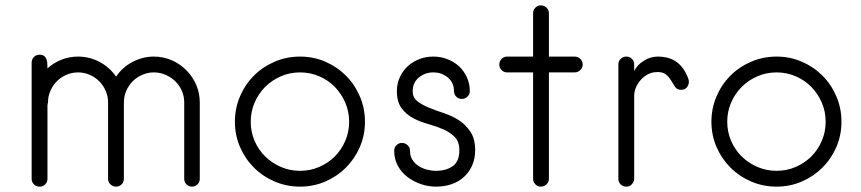

<svg xmlns="http://www.w3.org/2000/svg" viewBox="-20 -696 3212 716"><path d="M725 -29Q725 -17 716.5 -8.5Q708 0 696 0Q684 0 675.5 -8.5Q667 -17 667 -29V-314Q667 -337 658 -357.5Q649 -378 633.5 -393Q618 -408 597.5 -417Q577 -426 554 -426Q531 -426 510.5 -417Q490 -408 475 -393Q460 -378 451 -357.5Q442 -337 442 -314V-29Q442 -17 433.5 -8.5Q425 0 413 0Q401 0 392 -8.5Q383 -17 383 -29V-314Q383 -337 374 -357.5Q365 -378 350 -393Q335 -408 314.5 -417Q294 -426 271 -426Q248 -426 227.5 -417Q207 -408 192 -393Q177 -378 168 -357.5Q159 -337 159 -314Q159 -312 158 -309.5Q157 -307 157 -304V-29Q157 -17 148.5 -8.5Q140 0 128 0Q115 0 106.5 -8.5Q98 -17 98 -29V-462Q98 -475 106.5 -483.5Q115 -492 128 -492Q139 -492 145 -487Q151 -482 153.5 -474.5Q156 -467 156.5 -458Q157 -449 157 -441Q180 -462 209.5 -473.5Q239 -485 271 -485Q314 -485 351.5 -465Q389 -445 413 -410Q436 -445 474 -465Q512 -485 554 -485Q589 -485 620 -471.5Q651 -458 674.5 -434.5Q698 -411 711.5 -380Q725 -349 725 -314Z M856 -242Q856 -292 875 -336.5Q894 -381 927 -414Q960 -447 1004.5 -466Q1049 -485 1099 -485Q1149 -485 1193 -466Q1237 -447 1270 -414Q1303 -381 1322 -336.5Q1341 -292 1341 -242Q1341 -192 1322 -148Q1303 -104 1270 -71Q1237 -38 1193 -19Q1149 0 1099 0Q1049 0 1004.5 -19Q960 -38 927 -71Q894 -104 875 -148Q856 -192 856 -242ZM915 -242Q915 -204 929.5 -170.5Q944 -137 969 -112.5Q994 -88 1027.5 -73.5Q1061 -59 1099 -59Q1137 -59 1170.5 -73.5Q1204 -88 1228.5 -112.5Q1253 -137 1267.5 -170.5Q1282 -204 1282 -242Q1282 -280 1267.5 -313.5Q1253 -347 1228.5 -372Q1204 -397 1170.5 -411.5Q1137 -426 1099 -426Q1061 -426 1027.5 -411.5Q994 -397 969 -372Q944 -347 929.5 -313.5Q915 -280 915 -242Z M1752 -136Q1752 -104 1740.5 -78.5Q1729 -53 1709.5 -35.5Q1690 -18 1663.5 -9Q1637 0 1606 0Q1577 0 1549.5 -9.5Q1522 -19 1499.5 -36Q1477 -53 1463.5 -78Q1450 -103 1450 -134Q1450 -146 1458.5 -154.5Q1467 -163 1479 -163Q1491 -163 1500 -154.5Q1509 -146 1509 -134Q1509 -114 1518 -100Q1527 -86 1541 -77Q1555 -68 1572 -63.5Q1589 -59 1606 -59Q1644 -59 1668.5 -76.5Q1693 -94 1693 -136Q1693 -168 1675.5 -185.5Q1658 -203 1632.5 -214Q1607 -225 1576.5 -233.5Q1546 -242 1520.5 -255.5Q1495 -269 1477.5 -292.5Q1460 -316 1460 -356Q1460 -384 1471 -408Q1482 -432 1500.5 -449Q1519 -466 1543.5 -475.5Q1568 -485 1596 -485Q1623 -485 1648 -475.5Q1673 -466 1691.5 -449Q1710 -432 1721 -408Q1732 -384 1732 -356Q1732 -344 1723 -335.5Q1714 -327 1702 -327Q1690 -327 1681.5 -335.5Q1673 -344 1673 -356Q1673 -388 1650 -407Q1627 -426 1596 -426Q1565 -426 1542 -407Q1519 -388 1519 -356Q1519 -332 1536.5 -318.5Q1554 -305 1579.5 -294.5Q1605 -284 1635.5 -274Q1666 -264 1691.5 -247.5Q1717 -231 1734.5 -204.5Q1752 -178 1752 -136Z M2153 -455Q2153 -443 2144 -434.5Q2135 -426 2123 -426H2027V-29Q2027 -17 2018 -8.5Q2009 0 1997 0Q1985 0 1976.5 -8.5Q1968 -17 1968 -29V-426H1871Q1859 -426 1850.5 -434.5Q1842 -443 1842 -455Q1842 -468 1850.5 -476.5Q1859 -485 1871 -485H1968V-647Q1968 -659 1976.5 -667.5Q1985 -676 1997 -676Q2009 -676 2018 -667.5Q2027 -659 2027 -647V-485H2123Q2135 -485 2144 -476.5Q2153 -468 2153 -455Z M2345 -29Q2345 -20 2338 -11Q2330 0 2316 0Q2303 0 2294.5 -8.5Q2286 -17 2286 -29V-456Q2286 -468 2294.5 -476.5Q2303 -485 2316 -485Q2328 -485 2336.5 -476.5Q2345 -468 2345 -456V-431Q2356 -454 2381 -469.5Q2406 -485 2432 -485Q2477 -485 2504.5 -464Q2532 -443 2547 -402Q2552 -388 2544.5 -374.5Q2537 -361 2520 -361Q2505 -361 2497.5 -372Q2490 -383 2482.5 -396Q2475 -409 2462.5 -419Q2450 -429 2425 -427Q2409 -426 2394.5 -418Q2380 -410 2369 -397.5Q2358 -385 2351.5 -370Q2345 -355 2345 -339Z M2633 -242Q2633 -292 2652 -336.5Q2671 -381 2704 -414Q2737 -447 2781.5 -466Q2826 -485 2876 -485Q2926 -485 2970 -466Q3014 -447 3047 -414Q3080 -381 3099 -336.5Q3118 -292 3118 -242Q3118 -192 3099 -148Q3080 -104 3047 -71Q3014 -38 2970 -19Q2926 0 2876 0Q2826 0 2781.5 -19Q2737 -38 2704 -71Q2671 -104 2652 -148Q2633 -192 2633 -242ZM2692 -242Q2692 -204 2706.5 -170.5Q2721 -137 2746 -112.5Q2771 -88 2804.5 -73.5Q2838 -59 2876 -59Q2914 -59 2947.5 -73.5Q2981 -88 3005.5 -112.5Q3030 -137 3044.5 -170.5Q3059 -204 3059 -242Q3059 -280 3044.5 -313.5Q3030 -347 3005.5 -372Q2981 -397 2947.5 -411.5Q2914 -426 2876 -426Q2838 -426 2804.5 -411.5Q2771 -397 2746 -372Q2721 -347 2706.5 -313.5Q2692 -280 2692 -242Z"/></svg>

Font: Hanken Light
Style: Light
Weight: 300
Designer: Alfredo Marco Pradil
Foundry: Hanken Design Co.
Version: Version 2.06 2014